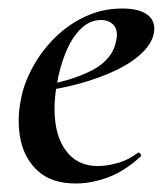

<svg xmlns="http://www.w3.org/2000/svg" viewBox="-20 -419 392 451"><path d="M158 12Q102 12 70 -16.5Q38 -45 28.5 -90Q19 -135 29 -185Q36 -223 57 -261.5Q78 -300 109.5 -331Q141 -362 181 -380.5Q221 -399 267 -399Q306 -399 325.5 -385Q345 -371 342 -345Q339 -320 315.5 -296.5Q292 -273 253.5 -254.5Q215 -236 168 -223Q121 -210 71 -204L73 -217Q146 -228 195.5 -253.5Q245 -279 253 -324Q258 -348 247 -360Q236 -372 217 -372Q191 -372 170 -351.5Q149 -331 134.5 -296Q120 -261 113 -218Q104 -165 111.5 -122.5Q119 -80 144 -54.5Q169 -29 210 -29Q231 -29 256 -36Q281 -43 304 -60Q306 -62 309.5 -58Q313 -54 311 -52Q273 -17 234 -2.5Q195 12 158 12Z"/></svg>

Font: Cormorant Light SemiBold
Style: Italic
Weight: 600
Italic angle: -10°
Version: Version 4.000